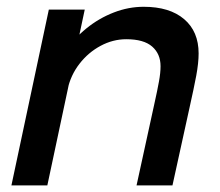

<svg xmlns="http://www.w3.org/2000/svg" viewBox="-20 -560 664 580"><path d="M392.5 0 446 -245Q455.5 -287.5 460.2 -313.8Q465 -340 465 -360Q465 -397 439.8 -419.2Q414.5 -441.5 361.5 -441.5Q321 -441.5 283.8 -421.5Q246.5 -401.5 220 -367.2Q193.5 -333 184 -289.5L139 -312.5Q149.5 -361 176.2 -402.2Q203 -443.5 241 -474.2Q279 -505 323.5 -522.2Q368 -539.5 414 -539.5Q492.5 -539.5 536.2 -502.2Q580 -465 580 -398.5Q580 -370 572.8 -331.2Q565.5 -292.5 552.5 -234.5L501 0ZM14.5 0 127.5 -531H236L123 0Z"/></svg>

Font: Epilogue Medium
Style: Italic
Weight: 500
Italic angle: -12°
Designer: Tyler Finck
Foundry: Etcetera Type Co
Version: Version 2.112